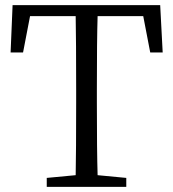

<svg xmlns="http://www.w3.org/2000/svg" viewBox="-20 -732 678 752"><path d="M163.1 0V-35.2L276.4 -45.9Q278.3 -138.7 278.3 -329.1V-382.8Q278.3 -575.2 276.4 -668.9H97.7L70.3 -526.4H21.5L29.3 -711.9H607.4L617.2 -526.4H568.4L541 -668.9H362.3Q359.4 -576.2 359.4 -382.8V-329.1Q359.4 -139.6 362.3 -45.9L474.6 -35.2V0Z"/></svg>

Font: Bpmf GenYo Min R
Style: R
Weight: 400
Foundry: But Ko
Version: Version 1.320